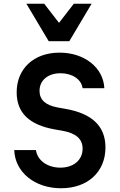

<svg xmlns="http://www.w3.org/2000/svg" viewBox="-20 -991 640 1025"><path d="M56 -190C60 -72 165 14 306 14C448 14 543 -73 543 -204C543 -317 472 -385 329 -410L289 -417C223 -429 191 -458 191 -506C191 -562 236 -600 303 -600C366 -600 415 -567 421 -520H537C532 -630 431 -710 298 -710C161 -710 69 -625 69 -498C69 -389 136 -324 273 -300L313 -293C386 -280 421 -249 421 -197C421 -137 373 -96 302 -96C233 -96 179 -135 172 -190ZM240 -771H350L469 -971H374L295 -869L216 -971H121Z"/></svg>

Font: CommitMono
Style: 700Regular
Weight: 700
Monospace: yes
Designer: Eigil Nikolajsen
Foundry: Eigil Nikolajsen
Version: Version 1.143